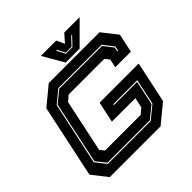

<svg xmlns="http://www.w3.org/2000/svg" viewBox="-215 -1041 1225 1225"><g transform="rotate(-45 397.0 -429.0)"><path d="M93.5 0 12.5 -103 117.5 -597 242.5 -700H700.5L781.5 -597L754.5 -471H613.5L626 -528L602 -558.5H280.5L243.5 -527L168 -171.5L191.5 -141.5H513L550 -172L565 -241H353L383 -382H736L676.5 -103L551.5 0ZM144 -68.5H531L617.5 -139.5L654.5 -313.5H437.5L436 -306.5H646L611 -141.5L530 -75.5H148L95.5 -141.5L185 -562.5L263.5 -627H650L700 -562.5L694 -533.5H701L707.5 -564.5L654 -634H262.5L178.5 -564.5L88 -139.5ZM411 -716 329 -858H467.5L492.5 -804L540.5 -858H679L537 -716ZM451.5 -755H511L566 -813H558L508.5 -760.5H456L429 -813H421.5Z"/></g></svg>

Font: Tourney Expanded ExtraBold
Style: Italic
Weight: 800
Width: 7
Italic angle: -12°
Designer: Tyler Finck
Foundry: Etcetera Type Co
Version: Version 1.010; ttfautohint (v1.8.3)